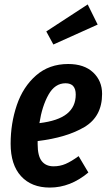

<svg xmlns="http://www.w3.org/2000/svg" viewBox="-20 -832 490 867"><path d="M441 -408Q441 -306 361.5 -258.5Q282 -211 150 -195V-181Q150 -128 168.5 -104.5Q187 -81 222 -81Q251 -81 276.5 -92Q302 -103 335 -127L379 -53Q298 15 205 15Q122 15 75 -36.5Q28 -88 28 -183Q28 -275 56 -357.5Q84 -440 143 -491.5Q202 -543 288 -543Q360 -543 400.5 -505Q441 -467 441 -408ZM322 -405Q322 -456 276 -456Q228 -456 199 -404.5Q170 -353 158 -276Q242 -286 282 -318Q322 -350 322 -405ZM376 -812 421 -721 221 -631 189 -690Z"/></svg>

Font: Fira Sans Extra Condensed Medium
Style: Italic
Weight: 500
Width: 3
Italic angle: -8°
Designer: Carrois Corporate & Edenspiekermann AG
Foundry: Carrois Corporate GbR & Edenspiekermann AG
Version: Version 4.203